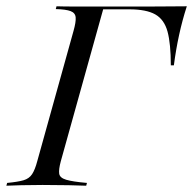

<svg xmlns="http://www.w3.org/2000/svg" viewBox="-38 -591 614 611"><path d="M-17.7 0 -15.3 -8.9Q18.5 -12.1 36.7 -17.3Q54.8 -22.6 64.1 -36.7Q73.4 -50.8 80.6 -78.2L196 -492.7Q204 -521 202.8 -535.5Q201.6 -550 186.7 -555.6Q171.8 -561.3 139.5 -562.1L141.9 -571Q163.7 -570.2 200 -570.2Q236.3 -570.2 286.3 -570.2Q327.4 -570.2 364.9 -570.2Q402.4 -570.2 436.7 -570.2Q471 -570.2 500.8 -570.6Q530.6 -571 556.5 -571Q541.9 -525.8 531.9 -479.4Q521.8 -433.1 515.3 -383.1H505.6Q505.6 -451.6 495.2 -490.3Q484.7 -529 456 -545.2Q427.4 -561.3 373.4 -561.3H290.3L155.6 -78.2Q148.4 -51.6 150.4 -38.3Q152.4 -25 172.6 -19Q192.7 -12.9 238.7 -8.9L236.3 0Q216.1 -0.8 180.6 -1.6Q145.2 -2.4 97.6 -2.4Q58.9 -2.4 29.8 -1.6Q0.8 -0.8 -17.7 0Z"/></svg>

Font: Playfair 144pt Light
Style: Italic
Weight: 300
Italic angle: -15.6°
Designer: Claus Eggers Sørensen
Foundry: Claus Eggers Sørensen
Version: Version 2.001;gftools[0.9.30]